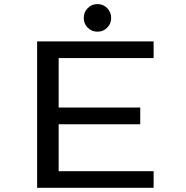

<svg xmlns="http://www.w3.org/2000/svg" viewBox="-20 -898 890 918"><path d="M380.5 -812Q380.5 -840 399.5 -859.2Q418.5 -878.5 446 -878.5Q473.5 -878.5 492.5 -859.2Q511.5 -840 511.5 -812Q511.5 -784.5 492.5 -765.5Q473.5 -746.5 446 -746.5Q418.5 -746.5 399.5 -765.5Q380.5 -784.5 380.5 -812ZM714.5 -620.5H260.5V-384H650.5V-304H260.5V-79.5H714.5V0H157.5V-700H714.5Z"/></svg>

Font: League Mono Wide
Style: Regular
Weight: 400
Width: 8
Designer: Tyler Finck
Foundry: The League of Moveable Type / Tyler Finck
Version: Version 2.210